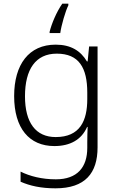

<svg xmlns="http://www.w3.org/2000/svg" viewBox="-20 -785 639 1045"><path d="M352 -756V-765H319C287 -719 261 -656 250 -612V-605H308C314 -648 336 -724 352 -756ZM283 -542C137 -542 57 -434 57 -262C57 -87 139 10 276 10C362 10 424 -25 454 -94H457C456 -69 455 -39 455 -11V20C455 125 401 191 284 191C208 191 142 174 92 149V204C142 226 202 240 282 240C444 240 511 157 511 17V-532H465L457 -451H453C419 -508 366 -542 283 -542ZM289 -493C410 -493 455 -416 455 -281V-246C455 -127 415 -39 283 -39C175 -39 116 -117 116 -261C116 -408 174 -493 289 -493Z"/></svg>

Font: Noto Sans Meetei Mayek Light
Style: Regular
Weight: 300
Designer: Monotype Design Team and Neelakash Kshetrimayum
Foundry: Monotype Imaging Inc.
Version: Version 2.002